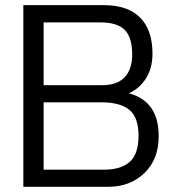

<svg xmlns="http://www.w3.org/2000/svg" viewBox="-20 -719 681 739"><path d="M69.8 0V-699.2H379.9Q471.2 -699.2 519 -651.6Q566.9 -604 566.9 -512.2Q566.9 -457.5 542.2 -418Q517.6 -378.4 476.1 -359.9Q590.8 -329.6 590.8 -194.8Q590.8 -105.5 535.6 -52.7Q480.5 0 397 0ZM147.9 -391.1H374Q430.2 -391.1 459.5 -421.4Q488.8 -451.7 488.8 -509.8Q488.8 -575.7 459.7 -604.2Q430.7 -632.8 366.2 -632.8H147.9ZM147.9 -65.9H379.9Q445.3 -65.9 479.2 -95.9Q513.2 -126 513.2 -196.8Q513.2 -266.6 478.3 -295.9Q443.4 -325.2 369.1 -325.2H147.9Z"/></svg>

Font: Prompt Light
Style: Regular
Weight: 300
Designer: Katatrad Team
Foundry: CadsonDemak
Version: Version 1.000;PS 001.000;hotconv 1.0.88;makeotf.lib2.5.64775